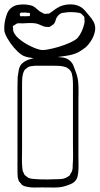

<svg xmlns="http://www.w3.org/2000/svg" viewBox="-56 -821 456 879"><path d="M303 -357V-106Q303 -87 303.5 -68.5Q304 -50 302 -31Q301 -24 299.5 -15Q298 -6 293 1Q285 14 270.5 20.5Q256 27 242 31Q220 38 189.5 37.5Q159 37 136 37Q120 37 102 37.5Q84 38 67 34Q55 32 47 27Q44 25 41.5 21.5Q39 18 37 16Q36 14 34 12.5Q32 11 31 10Q29 6 27.5 -0.5Q26 -7 25 -11Q24 -22 24 -34.5Q24 -47 24 -59V-379Q24 -402 24 -424.5Q24 -447 25 -469Q27 -483 29.5 -498Q32 -513 40 -525Q53 -540 73.5 -547.5Q94 -555 116 -557.5Q138 -560 153 -560H198Q215 -560 232.5 -557.5Q250 -555 263 -544Q274 -535 279.5 -522Q285 -509 289 -497Q294 -484 297.5 -471Q301 -458 302 -445Q304 -423 303.5 -401.5Q303 -380 303 -357ZM278 -164V-404Q278 -420 278 -436Q278 -452 276 -468Q275 -476 272.5 -485Q270 -494 264 -500Q263 -502 260.5 -504Q258 -506 256 -507Q254 -509 251.5 -510.5Q249 -512 247 -513L237 -516Q225 -519 213 -519.5Q201 -520 189 -520H104Q99 -519 91 -518.5Q83 -518 78 -516Q75 -515 72 -513Q69 -511 67 -509Q66 -508 64 -507Q62 -506 60 -504Q53 -497 50 -486Q47 -475 46 -465Q45 -454 45 -442.5Q45 -431 45 -420V-140Q45 -119 44.5 -97Q44 -75 46 -54Q47 -50 47 -46Q47 -42 48 -38Q49 -35 51 -32Q53 -29 54 -26L57 -19Q59 -18 61 -17Q63 -16 64 -14L74 -7Q82 -3 91 -2.5Q100 -2 108 -1Q131 1 163 0.5Q195 0 217 -1Q237 -1 253 -11Q255 -13 257.5 -14Q260 -15 262 -17Q265 -20 267 -26Q269 -28 270.5 -31Q272 -34 273 -36Q276 -43 276.5 -52Q277 -61 277 -68Q279 -91 278.5 -115Q278 -139 278 -164ZM337 -605Q329 -599 320.5 -593Q312 -587 303 -582Q281 -571 253 -566.5Q225 -562 202 -559Q191 -556 168.5 -554Q146 -552 120 -553Q94 -554 71.5 -559Q49 -564 38 -574Q23 -585 7 -604Q-9 -623 -21 -643.5Q-33 -664 -36 -679Q-37 -692 -36 -705Q-35 -718 -32 -731Q-29 -744 -24 -757.5Q-19 -771 -9 -781Q5 -795 25 -798.5Q45 -802 64 -800Q72 -799 80 -797.5Q88 -796 95 -793Q106 -787 115.5 -777.5Q125 -768 137 -763Q139 -762 142 -760Q145 -758 148 -758Q150 -757 152.5 -757.5Q155 -758 157 -758Q159 -759 162.5 -758.5Q166 -758 169 -759Q171 -760 173.5 -762Q176 -764 178 -765Q186 -770 192 -775Q198 -780 205 -784Q219 -793 234.5 -797Q250 -801 266 -801Q290 -801 308 -792Q322 -785 332 -773.5Q342 -762 351 -751Q363 -738 371.5 -723Q380 -708 380 -690Q379 -668 367 -645Q355 -622 337 -605ZM307 -762Q291 -765 273 -765.5Q255 -766 238 -763Q235 -762 231 -762Q227 -762 224 -760Q221 -759 215.5 -754.5Q210 -750 208 -747Q201 -739 198.5 -728Q196 -717 188 -709Q187 -708 184 -706.5Q181 -705 179 -703Q177 -702 174.5 -700Q172 -698 170 -698Q168 -697 164.5 -697.5Q161 -698 159 -698Q151 -698 148 -699Q144 -700 141 -701.5Q138 -703 135 -704Q128 -707 120.5 -710Q113 -713 106 -714Q92 -716 77 -715.5Q62 -715 48 -714Q42 -714 34 -714.5Q26 -715 21 -713Q19 -712 16.5 -710.5Q14 -709 12 -707Q11 -706 7.5 -704.5Q4 -703 3 -701Q2 -700 3 -696Q4 -692 4 -690Q4 -688 4 -684.5Q4 -681 5 -679Q8 -668 18 -656Q38 -634 70.5 -616.5Q103 -599 125 -594Q136 -590 160 -594Q184 -598 212.5 -606.5Q241 -615 265 -626Q289 -637 300 -648Q321 -675 329 -709Q330 -714 331 -719Q332 -724 331 -729Q330 -732 330.5 -737Q331 -742 329 -745Q328 -747 327 -747.5Q326 -748 325 -749Q322 -752 318 -756.5Q314 -761 307 -762ZM34 -755Q35 -754 35.5 -751Q36 -748 37 -747Q38 -746 41 -746.5Q44 -747 45 -747Q58 -746 70 -747Q71 -747 75 -747Q79 -747 80 -748Q81 -749 81 -753.5Q81 -758 81 -761Q80 -762 76.5 -762Q73 -762 72 -762Q61 -765 47 -763Q46 -763 43.5 -763.5Q41 -764 39 -763Q36 -761 34 -755Z"/></svg>

Font: Rubik Vinyl
Style: Regular
Weight: 400
Designer: Hubert and Fischer, NaN
Foundry: Hubert and Fischer, NaN
Version: Version 2.200